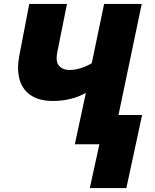

<svg xmlns="http://www.w3.org/2000/svg" viewBox="-20 -734 788 977"><path d="M703.1 -148.9 623 223.1H437L485.8 0H360.8L417 -261.2Q342.8 -220.2 248 -220.2Q163.6 -220.2 117.7 -264.4Q71.8 -308.6 71.8 -390.1Q71.8 -414.1 78.1 -450.2L128.9 -713.9H320.8L272.9 -475.1Q268.1 -452.6 268.1 -437Q268.1 -408.2 286.4 -393.1Q304.7 -377.9 334 -377.9Q360.4 -377.9 390.4 -387.2Q420.4 -396.5 446.8 -412.1L509.8 -713.9H701.2L583 -148.9Z"/></svg>

Font: Open Sans Extrabold
Style: Italic
Weight: 800
Italic angle: -12°
Foundry: Ascender Corporation
Version: Version 1.10